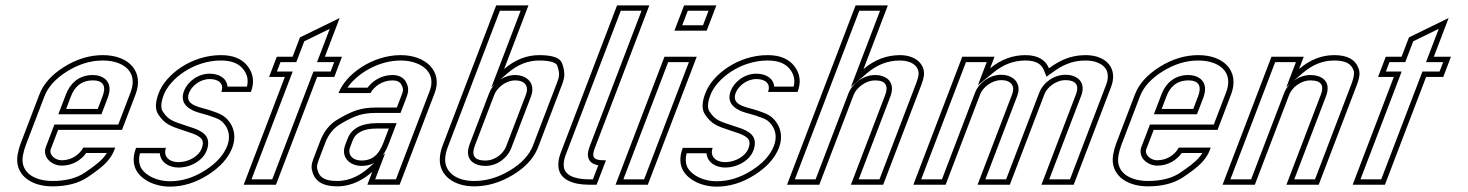

<svg xmlns="http://www.w3.org/2000/svg" viewBox="-20 -687 5459 714"><path d="M209.2 -91C184.8 -91 160.9 -111.7 169 -133L196.2 -204H433.7L484.1 -336C516.4 -420.6 459.4 -482 362.4 -482C313.2 -482 265.4 -467.5 218.9 -438.5C172.4 -409.5 141.6 -375.3 126.6 -336L57.4 -155C52.1 -141 48.1 -126.8 45.6 -112.5C32.8 -41 90.2 6 174.7 6C228 6 271.4 -5.2 305 -27.5C338.5 -49.8 362 -68.3 375.6 -83C389.1 -97.7 398.6 -112.3 404.2 -127L408.4 -138H289.7C276.4 -114.3 249.1 -91 209.2 -91ZM325.2 -388C367.8 -388 374.4 -362.8 361.4 -329L343.5 -282H226L243.9 -329C256.6 -362.2 280.7 -388 325.2 -388ZM209.2 -71C252 -71 283.1 -93.7 300.7 -118H377.4C372.7 -110.5 367.7 -104 360.9 -96.6C349.4 -84.1 326.7 -66 293.9 -44.1C264.5 -24.6 225.3 -14 174.7 -14C163.3 -14 152.7 -14.9 142.8 -16.7C85.5 -26.8 56.7 -60.9 65.3 -109C67.6 -122.1 71.2 -135 76.1 -147.9L145.3 -328.9C158.4 -363.1 185.5 -394.1 229.5 -421.5C273.3 -448.8 317.3 -462 362.4 -462C384.5 -462 403.8 -458.5 419.6 -452.5C465.7 -434.9 486.1 -397.1 465.4 -343.1L419.9 -224H182.4L150.4 -140.1C148.4 -135 147.4 -129.7 147.4 -124.4C147.4 -90.8 181 -71 209.2 -71ZM325.2 -408C271 -408 239.8 -374.3 225.3 -336.1L196.9 -262H357.2L380.1 -321.9C384.5 -333.3 387.3 -344.6 387.4 -356C387.4 -387.9 361.7 -408 325.2 -408Z M643.2 -84C608.4 -84 585.6 -106.5 597.2 -137H486C475.5 -109.7 474.3 -85.2 482.3 -63.5C497 -23.5 549.9 7 612.2 7C660.5 7 707.5 -7.5 753.2 -36.5C798.9 -65.5 829.1 -99.3 843.9 -138C856.9 -172.1 852.6 -205.7 835 -231C816.8 -257.3 798.7 -264.3 760.7 -277L725.8 -287C695.2 -295.8 670.1 -308 683.1 -342C692.3 -366.1 722.9 -393 760.1 -393C794.4 -393 814.3 -374.7 803 -345H913C926.5 -380.3 922.7 -412 901.8 -440C880.8 -468 847.4 -482 801.6 -482C692.3 -482 596.9 -410.8 570.2 -341C556.9 -306.3 556.4 -279.8 568.6 -261.5C592.7 -225.1 614.4 -217.7 662.1 -202L683.1 -195C704.8 -188.3 719.6 -180.8 727.7 -172.5C735.7 -164.2 736.5 -151.3 729.8 -134C719.9 -108 683.7 -84 643.2 -84ZM643.2 -64C690.6 -64 734.7 -90.7 748.5 -126.9C756.1 -146.8 758 -169.9 742 -186.4C729.9 -199 711.8 -207.1 689.2 -214L668.3 -221C620 -236.9 606.1 -241.1 585.2 -272.6C578.5 -282.6 576.5 -301.4 588.9 -333.9C612 -394.5 700.3 -462 801.6 -462C843.4 -462 869.5 -449.7 885.8 -428C900.4 -408.4 904.1 -388.4 898.4 -365H826C823.1 -399.1 790.2 -413 760.1 -413C713.4 -413 676.5 -380.8 664.4 -349.1C644.6 -297.2 691 -276.2 720.3 -267.8L754.8 -257.9C794 -244.8 803.6 -241.1 818.6 -219.6C832.2 -200.1 836.1 -173.7 825.2 -145.1C812.3 -111.5 785.7 -80.8 742.5 -53.4C699.5 -26.1 656.4 -13 612.2 -13C555.3 -13 511.6 -41.6 501 -70.4C496.1 -83.8 495.7 -98.9 500.5 -117H574.3C577.3 -81.7 610.3 -64 643.2 -64Z M886.2 0H1006.2L1159.4 -401H1223.2L1251.8 -476H1188.1L1243.1 -620L1095.6 -548L1068.1 -476H1009.3L980.7 -401H1039.4ZM915.2 -20 1068.5 -421H1009.7L1023.1 -456H1081.8L1111.5 -533.5L1206.3 -579.8L1159 -456H1222.8L1209.4 -421H1145.7L992.4 -20Z M1364.4 -48 1346.1 0H1466.1L1596.4 -341C1627.4 -422.2 1562.7 -482 1470.3 -482C1362.9 -482 1265.1 -409.5 1238.9 -341H1357.6C1370.7 -364.3 1400.5 -388 1439.3 -388C1455.2 -388 1465.9 -383.3 1471.5 -374C1482.9 -355 1478.9 -347.5 1471.4 -328L1455.7 -287H1375.7C1350.7 -287 1328.1 -283.8 1307.7 -277.5C1287.4 -271.2 1262.9 -259.3 1234.2 -242C1205.5 -224.7 1184.4 -198.3 1170.9 -163L1150.2 -109C1143.1 -90.3 1134.2 -70.7 1141.4 -50C1150.5 -12.7 1181.3 6 1233.8 6C1290.5 6 1334 -21.2 1364.4 -48ZM1380.9 -209H1425.9L1408.4 -163C1395.5 -129.4 1378.4 -90 1324.2 -90C1291 -90 1271.3 -111.9 1282.1 -140L1291.2 -164C1303 -194.9 1333.3 -209 1380.9 -209ZM1351.2 -63C1322.7 -37.9 1283.7 -14 1233.8 -14C1185.8 -14 1167.1 -28.8 1160.9 -54.7L1160.6 -55.7L1160.3 -56.6C1156.3 -68.3 1161.1 -81.5 1168.9 -101.9L1189.5 -155.9C1201.7 -187.8 1219.9 -210 1244.5 -224.9C1272.3 -241.7 1295.7 -252.8 1313.7 -258.4C1331.8 -264 1352.4 -267 1375.7 -267H1469.5L1490.1 -320.9C1497.1 -339.1 1503.7 -359.1 1488.6 -384.3C1478.1 -401.8 1458.7 -408 1439.3 -408C1397.4 -408 1364.8 -385.2 1346.8 -361H1272.1C1308 -413.3 1386.6 -462 1470.3 -462C1491.7 -462 1511.1 -458.5 1527.4 -452.3C1574.4 -434.4 1596.6 -397.5 1577.7 -348.1L1452.3 -20H1375.1L1412.1 -116.8ZM1380.9 -229C1330.1 -229 1288.6 -213.1 1272.6 -171.1L1263.4 -147.1C1260.7 -140.1 1259.2 -132.8 1259.1 -125.6C1258.8 -90.3 1290.6 -70 1324.2 -70C1391.7 -70 1414.4 -122.7 1427 -155.9L1455 -229Z M1743 6C1792.2 6 1840 -8 1886.5 -36C1933.1 -64 1964.3 -97.7 1980.1 -137L2069.9 -372C2080.3 -399.1 2082.5 -417.2 2070.3 -451.5C2063.1 -471.8 2034.9 -482 1985.7 -482C1938.2 -482 1894.5 -464.7 1854.6 -430L1945.2 -667H1825.2L1626.1 -146C1619.7 -129.3 1616.2 -113 1615.5 -97C1612.8 -35.8 1666.5 6 1743 6ZM1896.1 -388C1931.8 -388 1947.8 -366.3 1935.8 -335L1862.4 -143C1852.8 -117.8 1823.6 -90 1784.7 -90C1741.5 -90 1732.8 -111.1 1746.1 -146L1818.3 -335C1827.4 -358.9 1859 -388 1896.1 -388ZM1743 -14C1672.8 -14 1633.5 -50.2 1635.5 -96.1C1636.1 -109.8 1639.1 -124 1644.8 -138.9L1839 -647H1916.1L1807.4 -362.5L1867.7 -414.9C1904.6 -446.9 1943.3 -462 1985.7 -462C2035.3 -462 2049.6 -450 2051.5 -444.8C2062.5 -413.8 2060.7 -403.8 2051.3 -379.1L1961.5 -144.3C1947.8 -110.3 1920.1 -79.5 1876.2 -53.1C1832.4 -26.7 1788.3 -14 1743 -14ZM1896.1 -408C1848.8 -408 1811.5 -373.3 1799.6 -342.1L1727.4 -153.1C1723.2 -142.1 1720.4 -131.4 1720.3 -120.6C1720.1 -86.7 1749.2 -70 1784.7 -70C1833.5 -70 1868.9 -103.8 1881.1 -135.9L1954.5 -327.9C1957.8 -336.6 1959.7 -345.3 1959.7 -354C1959.9 -388.5 1930.2 -408 1896.1 -408Z M2394.7 -667H2274.7L2064.9 -118C2057.8 -99.3 2055.1 -81.8 2056.7 -65.5C2061.5 -18.8 2110.1 0 2172.3 0H2198.6L2233.4 -91H2224.6C2183.7 -91 2180.2 -105.7 2192.2 -137ZM2365.7 -647 2173.5 -144.1C2170.7 -136.8 2168.4 -129.8 2167.2 -122.8C2165.5 -113.4 2165.2 -102.1 2171.6 -91.6C2179.3 -79.1 2192.8 -74.4 2204.8 -72.3L2184.8 -20H2172.3C2111 -20 2079.6 -38.2 2076.6 -67.5C2075.3 -80.2 2077.3 -94.5 2083.6 -110.9L2288.5 -647Z M2269 0H2389L2571 -476H2451ZM2488 -573H2608L2644 -667H2524ZM2298.1 -20 2464.7 -456H2541.9L2375.3 -20ZM2517.1 -593 2537.7 -647H2614.9L2594.3 -593Z M2676.2 -84C2641.4 -84 2618.6 -106.5 2630.2 -137H2519C2508.5 -109.7 2507.3 -85.2 2515.3 -63.5C2530 -23.5 2582.9 7 2645.2 7C2693.5 7 2740.5 -7.5 2786.2 -36.5C2831.9 -65.5 2862.1 -99.3 2876.9 -138C2889.9 -172.1 2885.6 -205.7 2868 -231C2849.8 -257.3 2831.7 -264.3 2793.7 -277L2758.8 -287C2728.2 -295.8 2703.1 -308 2716.1 -342C2725.3 -366.1 2755.9 -393 2793.1 -393C2827.4 -393 2847.3 -374.7 2836 -345H2946C2959.5 -380.3 2955.7 -412 2934.8 -440C2913.8 -468 2880.4 -482 2834.6 -482C2725.3 -482 2629.9 -410.8 2603.2 -341C2589.9 -306.3 2589.4 -279.8 2601.6 -261.5C2625.7 -225.1 2647.4 -217.7 2695.1 -202L2716.1 -195C2737.8 -188.3 2752.6 -180.8 2760.7 -172.5C2768.7 -164.2 2769.5 -151.3 2762.8 -134C2752.9 -108 2716.7 -84 2676.2 -84ZM2676.2 -64C2723.6 -64 2767.7 -90.7 2781.5 -126.9C2789.1 -146.8 2791 -169.9 2775 -186.4C2762.9 -199 2744.8 -207.1 2722.2 -214L2701.3 -221C2653 -236.9 2639.1 -241.1 2618.2 -272.6C2611.5 -282.6 2609.5 -301.4 2621.9 -333.9C2645 -394.5 2733.3 -462 2834.6 -462C2876.4 -462 2902.5 -449.7 2918.8 -428C2933.4 -408.4 2937.1 -388.4 2931.4 -365H2859C2856.1 -399.1 2823.2 -413 2793.1 -413C2746.4 -413 2709.5 -380.8 2697.4 -349.1C2677.6 -297.2 2724 -276.2 2753.3 -267.8L2787.8 -257.9C2827 -244.8 2836.6 -241.1 2851.6 -219.6C2865.2 -200.1 2869.1 -173.7 2858.2 -145.1C2845.3 -111.5 2818.7 -80.8 2775.5 -53.4C2732.5 -26.1 2689.4 -13 2645.2 -13C2588.3 -13 2544.6 -41.6 2534 -70.4C2529.1 -83.8 2528.7 -98.9 2533.5 -117H2607.3C2610.3 -81.7 2643.3 -64 2676.2 -64Z M3327.2 -482C3277.2 -482 3231.8 -464.7 3191.1 -430L3281.7 -667H3161.7L2906.8 0H3026.8L3154.4 -334C3163.7 -358.4 3196.8 -388 3235 -388C3274.5 -388 3284.4 -366.6 3271.9 -334L3144.3 0H3264.3L3405.7 -370C3411 -384 3414.3 -395.3 3415.5 -404C3422 -449.6 3382.4 -482 3327.2 -482ZM3327.2 -462C3332.6 -462 3337.7 -461.6 3342.5 -461C3381.2 -455.7 3399.5 -433.3 3395.7 -406.8C3394.9 -400.6 3392 -390.3 3387 -377.1L3250.5 -20H3173.3L3290.6 -326.9C3294.5 -337.1 3296.9 -347.2 3297 -357.4C3297 -390.1 3269.6 -408 3235 -408C3187 -408 3148 -373.1 3135.7 -341.1L3013 -20H2935.8L3175.4 -647H3252.6L3144.5 -364.1L3204.1 -414.8C3241.7 -446.8 3282.1 -462 3327.2 -462Z M3793.2 -482C3745.7 -482 3702 -465.7 3662 -433L3678.4 -476H3558.4L3376.5 0H3496.5L3625.3 -337C3634.5 -361 3666.8 -389 3703.9 -389C3739.1 -389 3755.7 -367.5 3744.1 -337L3615.3 0H3735.3L3864.1 -337C3873.2 -361 3905.5 -389 3942.7 -389C3980.6 -389 3994 -369.5 3981.6 -337L3852.8 0H3972.8L4111.9 -364C4137.8 -431.9 4095 -482 4017 -482C3957.3 -482 3916.5 -459 3880.8 -433C3868.8 -463 3841 -482 3793.2 -482ZM3793.2 -462C3835.4 -462 3853.7 -446.8 3862.2 -425.6L3871.7 -401.7L3892.5 -416.8C3926.9 -441.9 3962.9 -462 4017 -462C4033.8 -462 4048.3 -459.4 4060 -454.9C4094.6 -441.8 4109.4 -413.6 4093.2 -371.1L3959 -20H3881.8L4000.2 -329.9C4003.8 -339.1 4005.9 -348.1 4006.1 -357.2C4006.6 -392 3976.4 -409 3942.7 -409C3895.9 -409 3857.6 -376 3845.4 -344.1L3721.5 -20H3644.3L3762.7 -329.9C3765.9 -338.2 3767.7 -346.6 3767.8 -354.9C3767.9 -389.6 3737.8 -409 3703.9 -409C3657.2 -409 3618.8 -376 3606.6 -344.1L3482.8 -20H3405.6L3572.2 -456H3649.4L3616.5 -370L3674.7 -417.5C3711.6 -447.7 3750.5 -462 3793.2 -462Z M4283.2 -91C4258.8 -91 4234.9 -111.7 4243 -133L4270.2 -204H4507.7L4558.1 -336C4590.4 -420.6 4533.4 -482 4436.4 -482C4387.2 -482 4339.4 -467.5 4292.9 -438.5C4246.4 -409.5 4215.6 -375.3 4200.6 -336L4131.4 -155C4126.1 -141 4122.1 -126.8 4119.6 -112.5C4106.8 -41 4164.2 6 4248.7 6C4302 6 4345.4 -5.2 4379 -27.5C4412.5 -49.8 4436 -68.3 4449.6 -83C4463.1 -97.7 4472.6 -112.3 4478.2 -127L4482.4 -138H4363.7C4350.4 -114.3 4323.1 -91 4283.2 -91ZM4399.2 -388C4441.8 -388 4448.4 -362.8 4435.4 -329L4417.5 -282H4300L4317.9 -329C4330.6 -362.2 4354.7 -388 4399.2 -388ZM4283.2 -71C4326 -71 4357.1 -93.7 4374.7 -118H4451.4C4446.7 -110.5 4441.7 -104 4434.9 -96.6C4423.4 -84.1 4400.7 -66 4367.9 -44.1C4338.5 -24.6 4299.3 -14 4248.7 -14C4237.3 -14 4226.7 -14.9 4216.8 -16.7C4159.5 -26.8 4130.7 -60.9 4139.3 -109C4141.6 -122.1 4145.2 -135 4150.1 -147.9L4219.3 -328.9C4232.4 -363.1 4259.5 -394.1 4303.5 -421.5C4347.3 -448.8 4391.3 -462 4436.4 -462C4458.5 -462 4477.8 -458.5 4493.6 -452.5C4539.7 -434.9 4560.1 -397.1 4539.4 -343.1L4493.9 -224H4256.4L4224.4 -140.1C4222.4 -135 4221.4 -129.7 4221.4 -124.4C4221.4 -90.8 4255 -71 4283.2 -71ZM4399.2 -408C4345 -408 4313.8 -374.3 4299.3 -336.1L4270.9 -262H4431.2L4454.1 -321.9C4458.5 -333.3 4461.3 -344.6 4461.4 -356C4461.4 -387.9 4435.7 -408 4399.2 -408Z M5031.9 -433C5020.2 -465.7 4990.2 -482 4941.9 -482C4894.4 -482 4850.7 -464.7 4810.7 -430L4828.3 -476H4708.3L4526.4 0H4646.4L4774.4 -335C4783.8 -359.5 4815.2 -388 4853.4 -388C4892.6 -388 4905.4 -370.3 4891.9 -335L4763.9 0H4883.9L5025.3 -370C5032.1 -387.8 5040.6 -413.8 5031.9 -433ZM4776.2 -373.5C4767.1 -363.9 4760 -353.3 4755.8 -342.1L4632.6 -20H4555.5L4722.1 -456H4799.3L4763.5 -362.5ZM4792.7 -387.8 4823.9 -414.9C4860.8 -446.9 4899.5 -462 4941.9 -462C4986 -462 5005.1 -448.6 5013.1 -426.3L5013.3 -425.5L5013.7 -424.8C5017.8 -415.6 5013.5 -395.2 5006.6 -377.1L4870.1 -20H4793L4910.6 -327.9C4914.6 -338.3 4917 -348.2 4917.1 -358.2C4917.4 -393.5 4886.1 -408 4853.4 -408C4830.2 -408 4809.1 -399.4 4792.7 -387.8Z M5010.2 0H5130.2L5283.4 -401H5347.2L5375.8 -476H5312.1L5367.1 -620L5219.6 -548L5192.1 -476H5133.3L5104.7 -401H5163.4ZM5039.2 -20 5192.5 -421H5133.7L5147.1 -456H5205.8L5235.5 -533.5L5330.3 -579.8L5283 -456H5346.8L5333.4 -421H5269.7L5116.4 -20Z"/></svg>

Font: Din Kursivschrift
Style: BreitGhost
Weight: 400
Version: Version 1.089